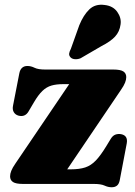

<svg xmlns="http://www.w3.org/2000/svg" viewBox="-20 -775 570 809"><path d="M489.5 -396 236.5 -22 211.5 -61.5H278Q314.5 -61.5 339 -69.5Q363.5 -77.5 384 -99Q404.5 -120.5 429 -161L446 -189Q454.5 -203.5 466.2 -207.8Q478 -212 491 -209.5Q505.5 -206.5 511.2 -196.8Q517 -187 514 -170.5L484.5 -15.5Q481.5 0 473 7Q464.5 14 450.5 14Q435.5 14 420.5 7Q405.5 0 374.5 0H76.5Q47 0 34.8 -8Q22.5 -16 22.5 -32Q22.5 -42.5 27.5 -55.2Q32.5 -68 45 -86L298 -459.5L333 -420.5H247Q217.5 -420.5 196.8 -414.5Q176 -408.5 158.8 -392Q141.5 -375.5 123 -344L100 -305Q93 -293 82.2 -288.5Q71.5 -284 57 -288Q44 -292 37.8 -303Q31.5 -314 35 -330.5L61.5 -466.5Q64.5 -481.5 73 -489.2Q81.5 -497 95.5 -497Q110.5 -497 125.5 -489.5Q140.5 -482 171 -482H458Q487.5 -482 499.8 -474Q512 -466 512 -450Q512 -439.5 507 -426.8Q502 -414 489.5 -396ZM314 -668.5Q331.5 -711.5 356.5 -735.5Q381.5 -759.5 421 -754Q456.5 -750 474.2 -724.8Q492 -699.5 488 -672Q484 -641.5 464.8 -620.8Q445.5 -600 408 -581L319.5 -529.5Q308.5 -525 296.8 -525.5Q285 -526 278 -532.5Q270 -540.5 271.5 -549.8Q273 -559 278.5 -569Z"/></svg>

Font: Fraunces
Style: Regular
Weight: 900
Version: Version 1.000;[b76b70a41]